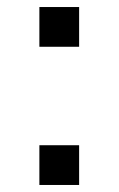

<svg xmlns="http://www.w3.org/2000/svg" viewBox="-20 -526 337 546"><path d="M92 0V-113H205V0ZM92 -393V-506H205V-393Z"/></svg>

Font: Geist
Style: Regular
Weight: 400
Designer: Basement.studio, Andrés Briganti, Mateo Zaragoza
Foundry: Basement.studio, Vercel, Andrés Briganti, Guido Ferreyra, Mateo Zaragoza
Version: Version 1.401